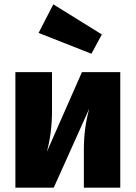

<svg xmlns="http://www.w3.org/2000/svg" viewBox="-20 -866 627 886"><path d="M226 -846 450 -707 402 -618 158 -714ZM535 -533V0H367V-175Q367 -277 392 -365L228 0H51V-533H220V-355Q220 -252 196 -165L358 -533Z"/></svg>

Font: FiraGO ExtraBold
Style: Regular
Weight: 800
Designer: bBox Type
Foundry: bBox Type GmbH
Version: Version 1.001;PS 001.001;hotconv 1.0.88;makeotf.lib2.5.64775